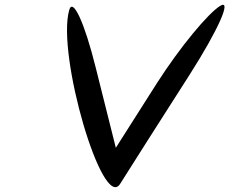

<svg xmlns="http://www.w3.org/2000/svg" viewBox="-20 -836 954 799"><path d="M268 -794C215 -609 407 46 480 -71C519 -134 651 -340 769 -525C887 -710 946 -841 897 -812C847 -782 729 -640 633 -490L462 -221L378 -556C332 -741 283 -848 268 -794Z"/></svg>

Font: Venom Sans
Style: Obl
Weight: 400
Version: Version 1.001